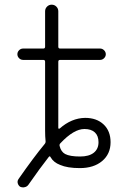

<svg xmlns="http://www.w3.org/2000/svg" viewBox="-20 -734 517 825"><path d="M239.3 -118.2Q234.4 -113.3 236.3 -106.4Q242.2 -82 259.8 -72.3Q280.3 -61.5 324.2 -61.5Q362.3 -61.5 382.8 -77.6Q403.3 -93.8 403.3 -123Q403.3 -150.4 387.7 -165Q372.1 -179.7 342.8 -179.7Q296.9 -179.7 239.3 -118.2ZM171.9 -115.2Q176.8 -121.1 175.8 -127.9Q173.8 -147.5 173.8 -172.9V-468.8Q173.8 -476.6 166 -476.6H79.1Q69.3 -476.6 62 -483.9Q54.7 -491.2 54.7 -501Q54.7 -510.7 62 -518.1Q69.3 -525.4 79.1 -525.4H166Q173.8 -525.4 173.8 -533.2V-685.5Q173.8 -697.3 182.1 -705.6Q190.4 -713.9 202.1 -713.9Q213.9 -713.9 222.2 -705.6Q230.5 -697.3 230.5 -685.5V-533.2Q230.5 -525.4 238.3 -525.4H410.2Q419.9 -525.4 427.2 -518.1Q434.6 -510.7 434.6 -501Q434.6 -491.2 427.2 -483.9Q419.9 -476.6 410.2 -476.6H238.3Q230.5 -476.6 230.5 -468.8V-183.6Q230.5 -181.6 232.4 -181.2Q234.4 -180.7 236.3 -181.6Q287.1 -226.6 345.7 -227.5Q395.5 -227.5 425.3 -199.2Q455.1 -170.9 455.1 -123Q455.1 -72.3 418.9 -42Q382.8 -11.7 323.2 -11.7Q269.5 -11.7 238.3 -25.4Q210 -36.1 197.3 -58.6Q194.3 -65.4 189.5 -59.6Q153.3 -13.7 101.6 60.5Q95.7 68.4 85.9 70.3Q83 71.3 80.1 71.3Q73.2 71.3 66.4 68.4Q58.6 62.5 56.2 53.2Q53.7 43.9 59.6 35.2Q125 -58.6 171.9 -115.2Z"/></svg>

Font: Gen Jyuu Gothic Light
Style: Regular
Weight: 200
Designer: [Source Han Sans]
Ryoko NISHIZUKA  (kana & ideographs); Paul D. Hunt (Latin, Greek & Cyrillic); Wenlong ZHANG  (bopomofo
Version: Version 1.002.20150607